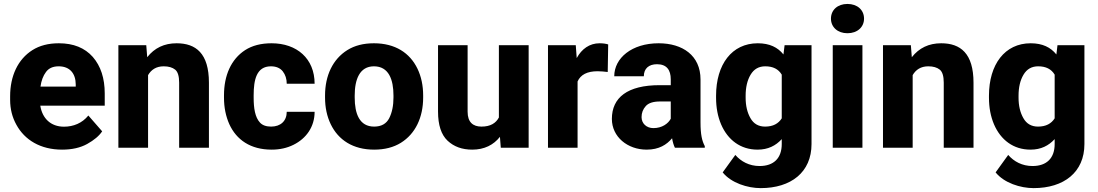

<svg xmlns="http://www.w3.org/2000/svg" viewBox="-20 -761 5657 989"><path d="M299.8 9.8C351.1 9.8 394 0 429.2 -19.5C464.4 -39.1 490.2 -60.5 506.3 -84.5L435.1 -166C403.3 -126.5 357.9 -108.4 309.6 -108.4C241.7 -108.4 197.8 -150.9 187.5 -216.8H519.5V-279.3C519.5 -357.9 499 -420.4 458 -467.8C416.5 -514.6 358.4 -538.1 283.2 -538.1C229.5 -538.1 184.1 -526.4 147 -502.9C72.3 -455.6 32.2 -370.1 32.2 -265.1V-246.6C32.2 -199.7 43 -156.7 64.5 -118.2C106.9 -40.5 188 9.8 299.8 9.8ZM282.2 -419.4C340.3 -419.4 369.6 -381.8 370.1 -326.7V-314.9H188.5C192.9 -345.7 202.1 -370.6 216.8 -390.1C231 -409.7 252.9 -419.4 282.2 -419.4Z M823.2 -419.4C848.6 -419.4 868.2 -413.6 882.3 -402.3C896 -391.1 902.8 -368.7 902.8 -335.4V0H1056.2V-335C1056.2 -486.3 988.8 -538.1 889.6 -538.1C826.2 -538.1 775.9 -514.2 738.3 -466.3L733.4 -528.3H589.8V0H742.7V-374C758.8 -401.9 784.7 -419.4 823.2 -419.4Z M1376.5 -108.9C1351.1 -108.9 1332 -115.7 1319.3 -129.4C1293.5 -156.7 1286.6 -204.6 1286.6 -257.8V-270.5C1286.6 -349.1 1300.8 -419.4 1375.5 -419.4C1402.3 -419.4 1422.9 -410.6 1436.5 -393.6C1450.2 -376 1457 -354.5 1457 -329.6H1600.6C1600.6 -459 1509.3 -538.1 1378.9 -538.1C1324.7 -538.1 1279.3 -526.4 1242.7 -502.9C1169.9 -455.6 1133.8 -371.6 1133.8 -270.5V-257.8C1133.8 -207.5 1143.1 -162.1 1161.1 -121.6C1197.8 -41 1270 9.8 1379.4 9.8C1420.9 9.8 1458.5 1.5 1491.7 -15.1C1558.1 -47.9 1600.6 -108.4 1600.6 -185.1H1457C1457 -137.7 1425.3 -108.9 1376.5 -108.9Z M1654.3 -258.8C1654.3 -207.5 1664.1 -161.6 1683.6 -121.1C1722.7 -40 1798.3 9.8 1907.2 9.8C1961.4 9.8 2007.3 -2 2044.9 -25.4C2119.6 -71.8 2159.7 -155.8 2159.7 -258.8V-269C2159.7 -320.3 2149.9 -366.7 2130.4 -407.2C2091.3 -488.3 2015.6 -538.1 1906.2 -538.1C1852.1 -538.1 1806.6 -526.4 1769 -502.9C1694.3 -456.1 1654.3 -372.1 1654.3 -269ZM1807.1 -269C1807.1 -351.1 1832 -419.4 1906.2 -419.4C1982.4 -419.4 2006.8 -351.1 2006.8 -269V-258.8C2006.8 -216.8 1999.5 -181.2 1984.9 -152.3C1970.2 -123.5 1944.3 -108.9 1907.2 -108.9C1831.5 -108.9 1807.1 -175.3 1807.1 -258.8Z M2703.1 0V-528.3H2549.8V-155.8C2534.2 -126.5 2506.3 -108.9 2460 -108.9C2416.5 -108.9 2388.7 -131.3 2388.7 -185.5V-528.3H2236.3V-186.5C2236.3 -116.7 2252.9 -66.9 2285.6 -36.1C2318.4 -5.4 2360.4 9.8 2412.6 9.8C2475.1 9.8 2522.5 -14.6 2555.2 -56.2L2559.6 0Z M3112.8 -532.2C3100.1 -536.1 3085.4 -538.1 3068.4 -538.1C3017.1 -538.1 2976.6 -509.3 2950.7 -461.9L2945.8 -528.3H2802.7V0H2955.1V-341.3C2970.7 -376.5 3004.9 -394 3058.1 -394C3073.2 -394 3096.7 -392.1 3110.4 -390.1Z M3610.4 0V-8.3C3596.2 -35.2 3588.4 -67.4 3588.4 -130.4V-351.6C3588.4 -475.6 3495.6 -538.1 3372.6 -538.1C3234.4 -538.1 3144 -461.9 3144 -368.2H3296.4C3296.4 -407.7 3321.8 -430.2 3364.3 -430.2C3414.6 -430.2 3435.1 -399.9 3435.1 -352.5V-322.3H3377.9C3211.9 -322.3 3131.8 -258.3 3131.8 -148.4C3131.8 -56.2 3212.4 9.8 3311 9.8C3375 9.8 3414.6 -16.1 3441.9 -48.8C3445.3 -28.8 3450.2 -12.7 3456.5 0ZM3345.7 -101.1C3310.1 -101.1 3284.7 -125 3284.7 -157.7C3284.7 -179.7 3292 -198.7 3306.6 -214.8C3320.8 -230.5 3345.2 -238.3 3379.4 -238.3H3435.1V-149.4C3421.9 -124.5 3390.6 -101.1 3345.7 -101.1Z M3668.5 -257.8C3668.5 -206.5 3677.2 -161.1 3694.3 -120.6C3729 -40 3794.4 9.8 3882.3 9.8C3936.5 9.8 3976.1 -10.7 4006.8 -44.4V-19C4006.8 53.2 3966.3 94.2 3892.6 94.2C3839.4 94.2 3796.9 70.8 3767.6 37.1L3702.6 127C3746.6 181.6 3830.6 208 3898.4 208C4054.2 208 4160.2 126.5 4160.2 -19V-528.3H4021.5L4015.6 -480.5C3986.3 -517.1 3944.3 -538.1 3883.3 -538.1C3750 -538.1 3668.5 -429.2 3668.5 -268.1ZM3820.8 -268.1C3820.8 -311 3829.1 -347.2 3846.2 -376C3863.3 -404.8 3888.2 -419.4 3921.9 -419.4C3961.4 -419.4 3989.7 -405.3 4006.8 -376.5V-151.4C3989.7 -124.5 3962.4 -108.9 3920.9 -108.9C3887.2 -108.9 3861.8 -123.5 3845.7 -152.3C3829.1 -181.2 3820.8 -216.3 3820.8 -257.8Z M4260.3 -665C4260.3 -621.6 4294.4 -589.8 4345.2 -589.8C4396.5 -589.8 4430.7 -621.6 4430.7 -665C4430.7 -709.5 4396.5 -740.7 4345.2 -740.7C4294.4 -740.7 4260.3 -709.5 4260.3 -665ZM4269.5 -528.3V0H4422.4V-528.3Z M4761.7 -419.4C4787.1 -419.4 4806.6 -413.6 4820.8 -402.3C4834.5 -391.1 4841.3 -368.7 4841.3 -335.4V0H4994.6V-335C4994.6 -486.3 4927.2 -538.1 4828.1 -538.1C4764.6 -538.1 4714.4 -514.2 4676.8 -466.3L4671.9 -528.3H4528.3V0H4681.2V-374C4697.3 -401.9 4723.1 -419.4 4761.7 -419.4Z M5074.2 -257.8C5074.2 -206.5 5083 -161.1 5100.1 -120.6C5134.8 -40 5200.2 9.8 5288.1 9.8C5342.3 9.8 5381.8 -10.7 5412.6 -44.4V-19C5412.6 53.2 5372.1 94.2 5298.3 94.2C5245.1 94.2 5202.6 70.8 5173.3 37.1L5108.4 127C5152.3 181.6 5236.3 208 5304.2 208C5460 208 5565.9 126.5 5565.9 -19V-528.3H5427.2L5421.4 -480.5C5392.1 -517.1 5350.1 -538.1 5289.1 -538.1C5155.8 -538.1 5074.2 -429.2 5074.2 -268.1ZM5226.6 -268.1C5226.6 -311 5234.9 -347.2 5252 -376C5269 -404.8 5293.9 -419.4 5327.6 -419.4C5367.2 -419.4 5395.5 -405.3 5412.6 -376.5V-151.4C5395.5 -124.5 5368.2 -108.9 5326.7 -108.9C5293 -108.9 5267.6 -123.5 5251.5 -152.3C5234.9 -181.2 5226.6 -216.3 5226.6 -257.8Z"/></svg>

Font: Vazirmatn ExtraBold
Style: Regular
Weight: 800
Designer: Saber Rastikerdar
Foundry: Saber Rastikerdar
Version: Version 33.003